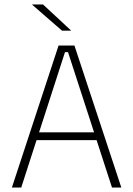

<svg xmlns="http://www.w3.org/2000/svg" viewBox="-20 -844 600 864"><path d="M75.5 0H33.5L243.5 -639H315L526 0H484L286 -609.5H272.5ZM426 -213.5H133V-248.5H426ZM300 -706.5 173.5 -824H124.5V-823L259 -706H300Z"/></svg>

Font: Anek Kannada ExtraLight
Style: Regular
Weight: 250
Version: Version 1.003